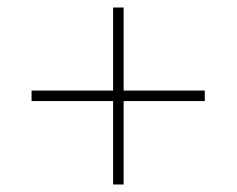

<svg xmlns="http://www.w3.org/2000/svg" viewBox="-20 -604 630 511"><path d="M309 -363H525V-335H309V-113H281V-335H64V-363H281V-584H309Z"/></svg>

Font: Bitter Pro ExtraLight
Style: Regular
Weight: 275
Designer: Sol Matas, and Bitter project Authors
Foundry: Sol Matas
Version: Version 1.010